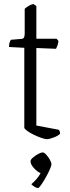

<svg xmlns="http://www.w3.org/2000/svg" viewBox="-20 -693 349 956"><path d="M214 0Q204 0 185.5 -6.5Q167 -13 147.5 -22.5Q128 -32 114.5 -42Q101 -52 101 -58V-455L25 -459Q25 -475 28.5 -484Q32 -493 35 -495L83 -499Q95 -499 99 -505.5Q103 -512 103 -525V-649Q110 -656 122.5 -663.5Q135 -671 146 -673L161 -663V-500H262L271 -489Q270 -477 266 -466Q262 -455 259 -450L161 -454V-68L272 -47Q279 -41 279 -27Q270 -17 247.5 -8.5Q225 0 214 0ZM170 243Q161 243 151 236.5Q141 230 136 224Q147 215 160.5 200Q174 185 182 169Q165 162 148.5 143.5Q132 125 132 110Q132 102 143.5 92Q155 82 169.5 74Q184 66 193 66Q200 66 210.5 77.5Q221 89 228.5 102.5Q236 116 236 125Q236 133 227.5 152Q219 171 207 192Q195 213 184.5 228Q174 243 170 243Z"/></svg>

Font: Texturina 72pt ExtraLight
Style: Regular
Weight: 200
Designer: Guillermo Torres Carreño
Foundry: Omnibus-Type
Version: Version 1.002; ttfautohint (v1.8.3)